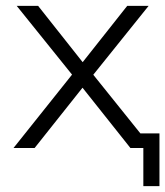

<svg xmlns="http://www.w3.org/2000/svg" viewBox="-20 -505 564 655"><path d="M469 130V0H432V-50H524V130ZM26 0 239 -267V-234L37 -485H110L273 -279H251L414 -485H487L287 -236V-264L499 0H425L251 -219H272L98 0Z"/></svg>

Font: Nunito Sans 12pt Light
Style: Regular
Weight: 300
Designer: Vernon Adams
Foundry: Vernon Adams
Version: Version 3.101;gftools[0.9.27]